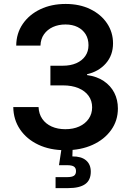

<svg xmlns="http://www.w3.org/2000/svg" viewBox="-20 -758 668 982"><path d="M314.9 10.3Q235.4 10.3 175.8 -18.1Q116.2 -46.4 82.5 -96.2Q48.8 -146 47.9 -210.4H177.2Q178.7 -175.3 196.3 -149.9Q213.9 -124.5 244.4 -110.8Q274.9 -97.2 314 -97.2Q354.5 -97.2 385.3 -111.1Q416 -125 433.6 -150.4Q451.2 -175.8 451.2 -209Q451.2 -242.7 433.1 -267.8Q415 -293 381.6 -307.1Q348.1 -321.3 301.8 -321.3H237.8V-421.9H301.8Q340.8 -421.9 370.4 -434.8Q399.9 -447.8 416.3 -471.4Q432.6 -495.1 432.6 -526.9Q432.6 -559.1 418 -582.8Q403.3 -606.4 377 -619.6Q350.6 -632.8 314.9 -632.8Q279.3 -632.8 250.7 -619.9Q222.2 -606.9 205.1 -582.8Q188 -558.6 187 -524.9H63Q63.5 -587.4 96.4 -635.5Q129.4 -683.6 186.3 -710.7Q243.2 -737.8 315.9 -737.8Q387.7 -737.8 442.4 -710.9Q497.1 -684.1 527.6 -638.4Q558.1 -592.8 558.1 -536.1Q558.1 -475.6 521.5 -433.8Q484.9 -392.1 425.3 -378.4V-374Q475.6 -367.2 510.7 -343.5Q545.9 -319.8 564.5 -283.7Q583 -247.6 583 -203.1Q583 -141.1 548.3 -92.8Q513.7 -44.4 453.4 -17.1Q393.1 10.3 314.9 10.3ZM264.2 204.1V147.9H323.7Q347.7 147.9 358.2 140.9Q368.7 133.8 368.7 117.2Q368.7 101.1 358.2 94Q347.7 86.9 323.7 86.9H281.7L298.3 -22H351.6V0L350.1 42Q395.5 41.5 419.9 62Q444.3 82.5 444.3 120.1Q444.3 163.6 415.5 183.8Q386.7 204.1 329.1 204.1Z"/></svg>

Font: Inter 20pt SemiBold
Style: Regular
Weight: 600
Version: Version 4.001;git-66647c0bb